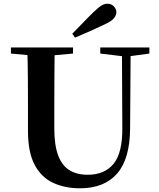

<svg xmlns="http://www.w3.org/2000/svg" viewBox="-20 -997 858 1036"><path d="M370 -815Q400 -845 429 -875.5Q458 -906 485 -932Q511 -957 527.5 -967Q544 -977 559 -977Q581 -977 594.5 -962.5Q608 -948 608 -931Q608 -916 595.5 -899.5Q583 -883 546 -866Q506 -847 466 -829Q426 -811 385 -794ZM412 19Q329 19 265.5 -11Q202 -41 166.5 -108.5Q131 -176 131 -290V-401Q131 -485 130.5 -570.5Q130 -656 127 -741H275Q274 -656 273.5 -571.5Q273 -487 273 -401V-305Q273 -213 294 -158Q315 -103 355 -78.5Q395 -54 453 -54Q545 -54 593.5 -114Q642 -174 640 -312L638 -741H685L682 -304Q681 -139 611.5 -60Q542 19 412 19ZM39 -708V-741H374V-708L219 -694H192ZM521 -708V-741H786V-708L675 -693H646Z"/></svg>

Font: Noto Serif KR ExtraLight
Style: Bold
Weight: 700
Version: Version 2.002-H1;hotconv 1.1.0;makeotfexe 2.6.0